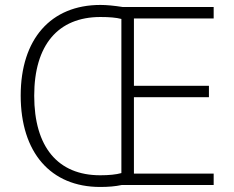

<svg xmlns="http://www.w3.org/2000/svg" viewBox="-20 -742 938 770"><path d="M836.9 -45.9H517.1V-352.1H817.9V-397.9H517.1V-668H836.9V-713.9H472.2C438 -719.2 408.2 -722.2 382.8 -722.2C183.6 -722.2 63 -585 63 -358.9C63 -130.4 183.1 7.8 381.8 7.8C414.6 7.8 442.9 5.4 467.8 0H836.9ZM381.8 -39.1C211.9 -39.1 117.2 -152.8 117.2 -357.9C117.2 -561 212.4 -673.8 382.8 -673.8C418.5 -673.8 446.8 -671.4 466.8 -666V-47.9C445.8 -42 417.5 -39.1 381.8 -39.1Z"/></svg>

Font: Open Sans 300
Style: Regular
Weight: 300
Foundry: Ascender Corporation
Version: Version 1.100;PS 001.100;hotconv 1.0.88;makeotf.lib2.5.64775